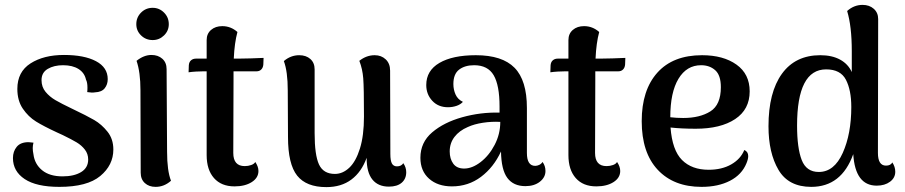

<svg xmlns="http://www.w3.org/2000/svg" viewBox="-20 -752 3706 786"><path d="M33 -105Q33 -132 48.5 -151Q64 -170 97 -170Q103 -170 117 -168Q114 -156 114 -146Q114 -134 117 -120Q122 -80 152.5 -55Q183 -30 236 -30Q283 -30 312 -47.5Q341 -65 341 -99Q341 -122 327.5 -139.5Q314 -157 294 -169Q274 -181 237 -199Q229 -202 213 -210Q159 -235 127.5 -254.5Q96 -274 73.5 -307Q51 -340 51 -388Q51 -458 105 -492.5Q159 -527 242 -527Q325 -527 373 -501.5Q421 -476 421 -428Q421 -406 408.5 -390.5Q396 -375 369 -374Q364 -373 356 -373Q351 -373 337 -375Q338 -381 338 -393Q338 -415 332 -426Q326 -454 301.5 -469.5Q277 -485 238 -485Q201 -485 175.5 -470Q150 -455 150 -424Q150 -396 166.5 -376Q183 -356 207 -342Q231 -328 275 -307Q336 -278 366 -260.5Q396 -243 420 -213Q444 -183 444 -140Q444 -76 390.5 -31.5Q337 13 223 13Q129 13 81 -19Q33 -51 33 -105Z M538 -653Q538 -681 557.5 -700.5Q577 -720 605 -720Q632 -720 651.5 -700.5Q671 -681 671 -653Q671 -626 651.5 -607Q632 -588 605 -588Q577 -588 557.5 -607Q538 -626 538 -653ZM680 -12Q652 13 617 13Q590 13 573 -2.5Q556 -18 556 -45L555 -383Q555 -456 539 -503Q569 -527 600 -527Q627 -527 644.5 -511.5Q662 -496 662 -469L664 -131Q664 -53 680 -12Z M1059 -515 1058 -488Q1057 -475 1049.5 -467.5Q1042 -460 1030 -460H936V-427L935 -126Q935 -72 982 -72Q996 -72 1008.5 -76.5Q1021 -81 1025 -89Q1038 -70 1038 -52Q1038 -24 1010.5 -6.5Q983 11 940 11Q886 11 856 -23Q826 -57 826 -117V-460H812Q799 -460 782 -459Q765 -458 752 -456L753 -485Q754 -498 762 -505Q770 -512 782 -512H826V-588Q826 -614 844 -629.5Q862 -645 890 -645Q925 -645 952 -621Q940 -577 937 -512H955Q974 -512 1007 -513Q1040 -514 1059 -515Z M1643 -47Q1643 -20 1624.5 -4Q1606 12 1572 12Q1528 12 1504.5 -17Q1481 -46 1481 -104V-106Q1460 -48 1418.5 -17Q1377 14 1316 14Q1234 14 1196.5 -33Q1159 -80 1159 -191L1158 -382Q1158 -459 1142 -502Q1170 -526 1205 -526Q1233 -526 1250.5 -510.5Q1268 -495 1268 -468V-207Q1268 -117 1286 -78.5Q1304 -40 1351 -40Q1383 -40 1410 -65.5Q1437 -91 1453.5 -144Q1470 -197 1470 -275Q1470 -393 1467 -431.5Q1464 -470 1451 -503Q1480 -526 1514 -526Q1541 -526 1559 -509Q1577 -492 1577 -463L1578 -122Q1578 -94 1584.5 -82.5Q1591 -71 1605 -71Q1623 -71 1631 -84Q1643 -67 1643 -47Z M2213 -52Q2213 -26 2190 -8Q2167 10 2131 10Q2082 10 2057 -23.5Q2032 -57 2031 -132Q2001 -67 1949 -28Q1897 11 1830 11Q1772 11 1736.5 -20.5Q1701 -52 1701 -106Q1701 -169 1749 -210Q1797 -251 1872 -272Q1947 -293 2025 -291V-316Q2025 -403 2001 -444Q1977 -485 1921 -485Q1883 -485 1859.5 -467Q1836 -449 1836 -408Q1836 -385 1845 -365Q1854 -345 1875 -335Q1865 -324 1848.5 -318.5Q1832 -313 1814 -313Q1774 -313 1749.5 -339.5Q1725 -366 1725 -404Q1725 -463 1779 -494.5Q1833 -526 1928 -526Q2036 -526 2086.5 -474.5Q2137 -423 2137 -310V-126Q2137 -73 2171 -73Q2179 -73 2187.5 -77Q2196 -81 2201 -89Q2213 -73 2213 -52ZM2028 -253Q1993 -255 1957 -249.5Q1921 -244 1895 -232Q1860 -217 1840.5 -191.5Q1821 -166 1821 -132Q1821 -102 1835.5 -82Q1850 -62 1880 -62Q1913 -62 1947.5 -88.5Q1982 -115 2005 -159Q2028 -203 2028 -253Z M2540 -515 2539 -488Q2538 -475 2530.5 -467.5Q2523 -460 2511 -460H2417V-427L2416 -126Q2416 -72 2463 -72Q2477 -72 2489.5 -76.5Q2502 -81 2506 -89Q2519 -70 2519 -52Q2519 -24 2491.5 -6.5Q2464 11 2421 11Q2367 11 2337 -23Q2307 -57 2307 -117V-460H2293Q2280 -460 2263 -459Q2246 -458 2233 -456L2234 -485Q2235 -498 2243 -505Q2251 -512 2263 -512H2307V-588Q2307 -614 2325 -629.5Q2343 -645 2371 -645Q2406 -645 2433 -621Q2421 -577 2418 -512H2436Q2455 -512 2488 -513Q2521 -514 2540 -515Z M3043 -113Q3043 -101 3036 -84Q3017 -37 2968.5 -12Q2920 13 2852 13Q2738 13 2672.5 -57Q2607 -127 2607 -256Q2607 -383 2671 -454.5Q2735 -526 2854 -526Q2941 -526 2995 -487.5Q3049 -449 3049 -378Q3049 -304 2989.5 -264.5Q2930 -225 2828 -225Q2770 -225 2725 -230Q2732 -137 2772 -97Q2812 -57 2881 -57Q2935 -57 2973.5 -79Q3012 -101 3027 -138Q3043 -131 3043 -113ZM2724 -272Q2750 -269 2777 -269Q2845 -269 2888 -296Q2931 -323 2931 -395Q2931 -444 2908 -464.5Q2885 -485 2850 -485Q2791 -485 2757.5 -429.5Q2724 -374 2724 -272Z M3645 -49Q3645 -24 3623.5 -8Q3602 8 3569 8Q3481 8 3473 -121Q3425 13 3301 13Q3208 13 3167 -56.5Q3126 -126 3126 -235Q3126 -374 3181 -450Q3236 -526 3338 -526Q3386 -526 3419 -508Q3452 -490 3467 -457V-543Q3467 -644 3448 -707Q3476 -732 3511 -732Q3539 -732 3557 -716Q3575 -700 3575 -674L3574 -126Q3574 -74 3607 -74Q3626 -74 3633 -87Q3645 -69 3645 -49ZM3465 -314Q3465 -383 3443 -425.5Q3421 -468 3362 -468Q3243 -468 3243 -238Q3243 -146 3262 -97Q3281 -48 3332 -48Q3395 -48 3430 -126Q3465 -204 3465 -314Z"/></svg>

Font: Arima Madurai
Style: Bold
Weight: 700
Designer: Joana Correia and Natanael Gama
Foundry: NDISCOVER
Version: Version 1.019